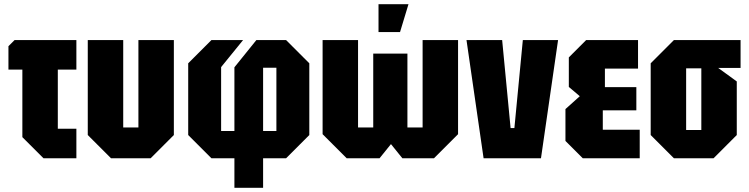

<svg xmlns="http://www.w3.org/2000/svg" viewBox="-20 -750 3548 910"><path d="M86 -100V-420H20V-531L49 -560H342V-420H254V-140H342V0H186Z M804 -560V-110L694 0H506L396 -110V-560H564V-146H636V-560Z M1227 -129H1290V-429H1227ZM982 0 872 -110V-450L982 -560H1132L1028 -432V-129H1091V-431L1195 -560H1336L1446 -450V-110L1336 0H1227V140H1091V0Z M1911 -496V-146H1983V-560H2151V-114L2037 0H1887L1833 -67L1779 0H1623L1509 -114V-560H1677V-146H1749V-496ZM1774 -598V-730H1916L1876 -598Z M2272 0 2191 -560H2360L2400 -143H2418L2458 -560H2625L2544 0Z M2742 0 2660 -82V-233L2728 -294L2676 -338V-478L2758 -560H3004V-425H2847V-337H2996V-227H2837V-135H3012V0Z M3064 -110V-450L3174 -560H3490V-428H3384L3472 -364V-110L3362 0H3174ZM3232 -134H3304V-426H3232Z"/></svg>

Font: Tektur Condensed
Style: Bold
Weight: 700
Width: 3
Designer: Adam Jagosz
Foundry: Adam Jagosz
Version: Version 1.005;gftools[0.9.30]